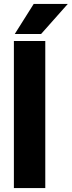

<svg xmlns="http://www.w3.org/2000/svg" viewBox="-20 -959 366 979"><path d="M210.9 -750V0H50.8V-750ZM55.2 -785.6 151.9 -939H325.7L189.5 -785.6Z"/></svg>

Font: Roboto Condensed Black
Style: Regular
Weight: 900
Designer: Christian Robertson
Foundry: Google
Version: Version 3.008; 2023